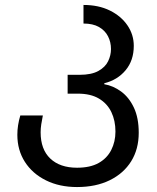

<svg xmlns="http://www.w3.org/2000/svg" viewBox="-20 -745 635 775"><path d="M291 10Q220 10 165.5 -17Q111 -44 80.5 -91.5Q50 -139 50 -201Q50 -220 53 -239.5Q56 -259 62 -279H153Q149 -260 146.5 -243Q144 -226 144 -211Q144 -142 183 -105Q222 -68 291 -68Q344 -68 378 -87Q412 -106 429 -139.5Q446 -173 446 -214Q446 -258 429.5 -292.5Q413 -327 379.5 -347Q346 -367 294 -367H253V-443H301Q349 -443 377 -458.5Q405 -474 416.5 -498Q428 -522 428 -547Q428 -575 416 -598.5Q404 -622 379.5 -636Q355 -650 317 -650V-725Q378 -725 423.5 -702.5Q469 -680 494.5 -642.5Q520 -605 520 -560Q520 -501 487 -461.5Q454 -422 401 -409V-405Q437 -399 469 -375.5Q501 -352 520.5 -310.5Q540 -269 540 -209Q540 -143 509.5 -94Q479 -45 423 -17.5Q367 10 291 10Z"/></svg>

Font: Noto Sans Ambassadori
Style: Regular
Weight: 400
Designer: Monotype Design Team
Foundry: Monotype Imaging Inc.
Version: Version 2.013